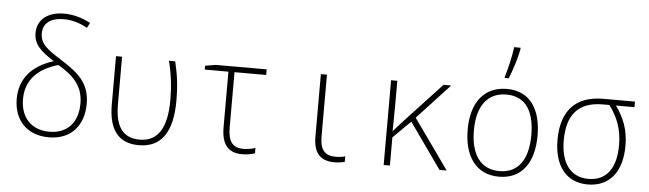

<svg xmlns="http://www.w3.org/2000/svg" viewBox="-50 -994 4040 1196"><g transform="rotate(5 1970.5 -396.0)"><path d="M282 10C424 10 500 -85 500 -219C500 -353 421 -411 316 -478C233 -531 183 -564 183 -631C183 -692 226 -731 312 -731C362 -731 410 -718 460 -690L477 -722C421 -752 365 -766 311 -766C213 -766 144 -717 144 -630C144 -557 192 -517 272 -465C131 -421 63 -332 63 -212C63 -77 147 10 282 10ZM283 -25C172 -25 102 -97 102 -213C102 -333 177 -408 303 -444C407 -384 461 -320 461 -217C461 -101 398 -25 283 -25Z M845 10C986 10 1055 -89 1055 -289C1055 -375 1046 -449 1026 -530H987C1008 -449 1017 -367 1017 -287C1017 -112 961 -25 848 -25C744 -25 694 -91 694 -233V-530H656V-228C656 -71 717 10 845 10Z M1492 10C1523 10 1553 4 1571 -3V-36C1550 -29 1522 -24 1498 -24C1424 -24 1400 -66 1400 -154V-495H1598V-530H1279L1214 -519V-495H1362V-148C1362 -46 1399 10 1492 10Z M2069 10C2092 10 2118 6 2133 1V-33C2118 -28 2095 -25 2073 -25C2007 -25 1975 -58 1975 -144V-530H1937V-138C1937 -34 1983 10 2069 10Z M2376 0H2415V-176L2524 -284L2725 0H2770L2549 -311L2752 -530H2704L2476 -285C2454 -261 2435 -240 2415 -217H2413C2414 -275 2415 -327 2415 -385V-530H2376Z M3080 -614V-606H3105C3126 -657 3152 -737 3162 -793V-802H3122C3115 -745 3095 -661 3080 -614ZM3097 10C3242 10 3315 -99 3315 -266C3315 -426 3248 -539 3100 -539C2960 -539 2878 -438 2878 -266C2878 -99 2954 10 3097 10ZM3097 -25C2975 -25 2917 -119 2917 -265C2917 -416 2982 -504 3100 -504C3227 -504 3276 -404 3276 -266C3276 -119 3220 -25 3097 -25Z M3652 10C3789 10 3866 -88 3866 -251C3866 -350 3836 -425 3785 -495H3901V-530H3703C3525 -530 3441 -427 3441 -251C3441 -93 3514 10 3652 10ZM3654 -25C3537 -25 3480 -115 3480 -251C3480 -407 3547 -495 3703 -495H3744C3797 -424 3826 -350 3826 -251C3826 -109 3768 -25 3654 -25Z"/></g></svg>

Font: Noto Sans Mono SemiCondensed ExtraLight
Style: Regular
Weight: 200
Width: 4
Designer: Monotype Design Team
Foundry: Monotype Imaging Inc.
Version: Version 2.014